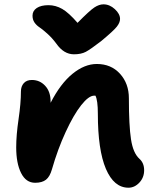

<svg xmlns="http://www.w3.org/2000/svg" viewBox="-20 -835 715 891"><path d="M460 -814.9Q488.8 -814.9 512.9 -792.7Q537.1 -770.5 537.1 -747.1Q537.1 -730 521.7 -710.7Q506.3 -691.4 449.2 -644Q399.9 -606 378.2 -594.5Q356.4 -583 323.2 -583Q275.9 -583 241.2 -632.8Q221.7 -659.2 199 -679.4Q176.3 -699.7 162.8 -708.5Q149.4 -717.3 140.1 -730.5Q130.9 -743.7 130.9 -762.2Q130.9 -784.7 150.6 -797.9Q170.4 -811 205.1 -811Q238.3 -811 268.8 -793.5Q299.3 -775.9 339.8 -729Q395.5 -785.6 417.7 -800.3Q439.9 -814.9 460 -814.9ZM576.2 36.1Q508.8 36.1 471.4 -51.5Q434.1 -139.2 434.1 -307.1Q434.1 -369.1 422.9 -391.1H417Q391.6 -391.1 356.4 -346.4Q321.3 -301.8 284.7 -222.4Q248 -143.1 221.2 -49.8Q211.4 -15.1 193.4 -1Q175.3 13.2 143.1 13.2Q100.6 13.2 77.9 -32Q55.2 -77.1 55.2 -150.9Q55.2 -208 66.2 -282.5Q77.1 -356.9 77.1 -410.2Q77.1 -434.1 90.3 -449Q103.5 -463.9 127.9 -463.9Q164.6 -463.9 189.7 -436.8Q214.8 -409.7 214.8 -363.8V-357.9Q260.7 -447.3 316.7 -492.7Q372.6 -538.1 429.2 -538.1Q495.6 -538.1 536.9 -492.7Q578.1 -447.3 578.1 -378.9Q578.1 -252.9 587.9 -188.7Q597.7 -124.5 627 -98.1Q648.9 -78.6 648.9 -44.9Q648.9 -11.2 626.7 12.5Q604.5 36.1 576.2 36.1Z"/></svg>

Font: Shantell Sans Irregular
Style: Bold
Weight: 700
Designer: Stephen Nixon, Anya Danilova, Shantell Martin
Foundry: Arrow Type
Version: Version 1.006;[9816181b4]